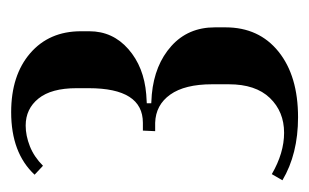

<svg xmlns="http://www.w3.org/2000/svg" viewBox="-125 -420 554 344"><g transform="rotate(-90 152.0 -248.0)"><path d="M114 9Q48 9 1 -19L12 -38Q50 -16 86 -16Q124 -16 148.5 -41.5Q173 -67 173 -115V-145Q173 -194 154.5 -220Q136 -246 104 -247H89L90 -269H104Q166 -269 166 -366V-388Q166 -433 147.5 -456Q129 -479 99 -479Q81 -479 62 -471.5Q43 -464 27 -448L11 -463Q50 -505 123 -505Q189 -505 228.5 -471Q268 -437 268 -380V-365Q268 -323 236 -295Q204 -267 155 -263L139 -262V-254L155 -253Q208 -248 241.5 -218Q275 -188 275 -140V-121Q275 -61 231.5 -26Q188 9 114 9Z"/></g></svg>

Font: Moniqa Extra Bold Narrow Heading
Style: Regular
Weight: 800
Width: 4
Designer: Rajesh Rajput
Foundry: Rajesh Rajput
Version: Version 1.000;December 15, 2022;FontCreator 14.0.0.2794 32-b